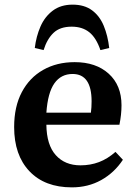

<svg xmlns="http://www.w3.org/2000/svg" viewBox="-20 -794 583 828"><path d="M290 14Q173 14 107 -55.5Q41 -125 41 -246Q41 -334 74 -396.5Q107 -459 166 -492.5Q225 -526 302 -526Q394 -526 449 -476Q504 -426 504 -340Q504 -300 495 -256H180Q181 -169 220.5 -125Q260 -81 327 -81Q370 -81 407 -95Q444 -109 478 -139L510 -105Q473 -49 416.5 -17.5Q360 14 290 14ZM180 -308H372Q375 -331 375 -357Q375 -475 293 -475Q243 -475 214.5 -434.5Q186 -394 180 -308ZM293 -774Q344 -774 377 -749.5Q410 -725 427.5 -682.5Q445 -640 451 -587L413 -578Q395 -631 365 -655Q335 -679 289 -679Q239 -679 211 -652.5Q183 -626 168 -578L130 -587Q136 -637 154.5 -679.5Q173 -722 207.5 -748Q242 -774 293 -774Z"/></svg>

Font: Literata 36pt SemiBold
Style: Regular
Weight: 600
Designer: Latin by Veronika Burian and Jose Scaglione. Greek by Irene Vlachou. Cyrillic by Vera Evstafieva.
Foundry: TypeTogether
Version: Version 3.002